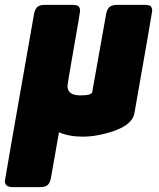

<svg xmlns="http://www.w3.org/2000/svg" viewBox="-54 -551 656 791"><path d="M110 220H-1Q-34 220 -34 195Q-34 189 86 -492Q90 -514 100 -522.5Q110 -531 132 -531H243Q265 -531 270.5 -524Q276 -517 276 -506Q276 -500 250 -352.5Q224 -205 224 -197Q224 -158 277 -158Q324 -158 326 -172L383 -492Q387 -514 397.5 -522.5Q408 -531 430 -531H541Q563 -531 568 -524Q573 -517 573 -506Q573 -500 500 -86Q491 -28 377 0Q330 12 288 12Q230 12 189 -6L156 181Q152 203 142 211.5Q132 220 110 220Z"/></svg>

Font: YamahaIndonesia935. App XBold
Style: Italic
Weight: 800
Italic angle: -10°
Designer: Dalton Maag Ltd
Foundry: Dalton Maag Ltd
Version: Version 1.002; January 01, 2024; Regular/Italic